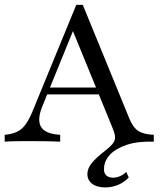

<svg xmlns="http://www.w3.org/2000/svg" viewBox="-23 -597 684 809"><path d="M154.8 -147.6Q133.9 -95.2 148 -66.1Q162.1 -37.1 213.7 -30.6L230.6 -29V0Q199.2 -1.6 164.1 -2Q129 -2.4 97.6 -2.4Q67.7 -2.4 42.7 -2Q17.7 -1.6 -3.2 0V-29L9.7 -30.6Q37.1 -34.7 55.2 -45.2Q73.4 -55.6 88.3 -77.8Q103.2 -100 118.5 -138.7L298.4 -576.6H325.8L522.6 -96Q537.9 -58.9 560.5 -44.8Q583.1 -30.6 625 -29V0Q558.9 -2.4 512.1 12.9Q465.3 28.2 440.3 54.8Q415.3 81.5 415.3 115.3Q414.5 132.3 424.6 141.9Q434.7 151.6 453.2 151.6Q468.5 151.6 483.1 145.2Q497.6 138.7 508.9 127.4L519.4 150.8Q500.8 171 474.6 181.9Q448.4 192.7 420.2 192.7Q385.5 192.7 365.3 177.4Q345.2 162.1 345.2 136.3Q345.2 112.9 363.7 89.9Q382.3 66.9 423.4 35.5Q446.8 16.9 455.2 3.6Q463.7 -9.7 461.3 -25Q458.9 -40.3 449.2 -62.9L279 -479L295.2 -492.7ZM158.1 -199.2 170.2 -228.2H425.8L437.1 -199.2Z"/></svg>

Font: Playfair 5pt SemiExpanded Light
Style: Regular
Weight: 400
Version: Version 2.203